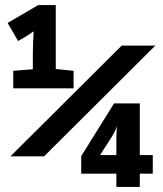

<svg xmlns="http://www.w3.org/2000/svg" viewBox="-20 -734 640 754"><path d="M32 -387V-456L109 -462V-524Q109 -541 110 -566Q111 -591 112 -611Q105 -607 98.5 -602Q92 -597 87 -594L51 -573L10 -644L130 -714H199V-463L269 -456V-387ZM21 -120 458 -555H590L153 -120ZM437 0V-52H299V-121L428 -328H529V-125H580V-52H529V0ZM373 -125H437V-188Q437 -202 437.5 -213.5Q438 -225 439 -238Q434 -223 426.5 -209.5Q419 -196 414 -189Z"/></svg>

Font: Noto Sans Mono Black
Style: Regular
Weight: 900
Designer: Monotype Design Team
Foundry: Monotype Imaging Inc.
Version: Version 2.014